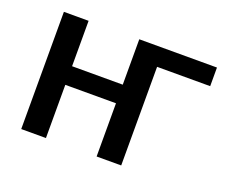

<svg xmlns="http://www.w3.org/2000/svg" viewBox="-90 -648 926 785"><g transform="rotate(20 372.5 -255.0)"><path d="M173 -510H65.5V0H173V-231.5H393.5V0H500.5V-429H731.5V-510H393.5V-312.5H173Z"/></g></svg>

Font: Lato Semibold
Style: Regular
Weight: 600
Designer: Lukasz Dziedzic
Foundry: tyPoland Lukasz Dziedzic
Version: Version 2.006; 2014-01-15